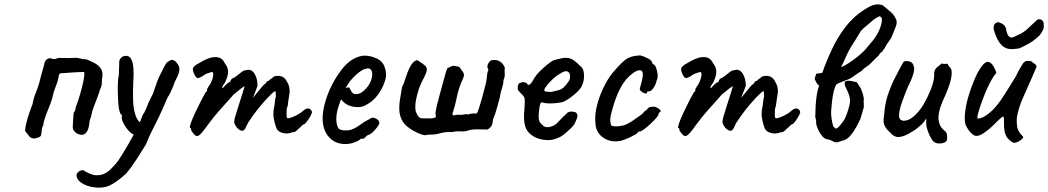

<svg xmlns="http://www.w3.org/2000/svg" viewBox="-20 -647 4766 873"><path d="M136 -17Q119 -18 111.5 -29Q104 -40 94 -51Q94 -64 99.5 -87Q105 -110 113.5 -134.5Q122 -159 128 -174Q132 -199 142 -223Q152 -247 158 -269Q163 -289 168 -307.5Q173 -326 178 -343Q181 -356 183 -363Q185 -370 189.5 -374.5Q194 -379 206 -383Q217 -379 225 -378.5Q233 -378 240 -382Q242 -384 257 -383.5Q272 -383 290 -383Q308 -383 317 -384Q332 -385 345 -381Q358 -377 373 -377Q392 -370 409.5 -360.5Q427 -351 437 -337.5Q447 -324 446 -303Q443 -288 443 -271Q443 -254 434 -239Q433 -230 424 -207.5Q415 -185 406 -160.5Q397 -136 395 -121Q394 -114 390.5 -107Q387 -100 387 -92Q386 -80 382.5 -66Q379 -52 371 -43Q361 -32 346 -34.5Q331 -37 320 -48Q309 -59 311 -74Q311 -85 312.5 -102.5Q314 -120 315 -134Q321 -142 322.5 -148.5Q324 -155 325 -161Q334 -184 343.5 -216Q353 -248 359 -277Q365 -306 363 -320Q348 -320 324.5 -318.5Q301 -317 281.5 -315.5Q262 -314 258 -314Q253 -314 251 -311.5Q249 -309 248 -305Q244 -280 233.5 -254Q223 -228 218 -204Q217 -197 211 -180.5Q205 -164 197 -144.5Q189 -125 183 -106.5Q177 -88 177 -78Q172 -71 170.5 -61Q169 -51 168 -39Q167 -27 158.5 -23.5Q150 -20 136 -17Z M464 202Q436 209 406 204.5Q376 200 354.5 187Q333 174 329 158Q326 146 333 138Q340 130 350 127.5Q360 125 365 131Q373 136 393 144.5Q413 153 439 148Q462 143 483 122.5Q504 102 518 83Q526 71 545 40Q564 9 584.5 -28.5Q605 -66 619 -98Q622 -106 626 -117Q630 -128 636 -135Q642 -147 646.5 -157.5Q651 -168 652 -172Q653 -177 661 -192Q669 -207 676 -222Q681 -237 691 -266Q701 -295 711 -313Q723 -336 730.5 -350.5Q738 -365 747 -368Q756 -375 761 -375Q766 -375 777 -369Q789 -357 793.5 -345.5Q798 -334 793.5 -317.5Q789 -301 774 -273Q766 -249 756.5 -229.5Q747 -210 742 -204Q737 -192 730.5 -177.5Q724 -163 719 -151Q701 -111 688 -86Q675 -61 665 -40Q655 -19 644 9Q621 46 599.5 79.5Q578 113 554 142Q544 151 528 164Q512 177 495 187.5Q478 198 464 202ZM596 -33Q581 -35 565.5 -52Q550 -69 541 -87.5Q532 -106 534 -114Q534 -119 534 -122Q534 -125 534 -125Q528 -125 523.5 -141Q519 -157 517.5 -182Q516 -207 515.5 -234.5Q515 -262 517 -286Q521 -303 521 -323.5Q521 -344 522 -356Q521 -372 526.5 -379Q532 -386 536 -389Q567 -402 579 -373.5Q591 -345 586 -273Q584 -233 585 -194Q586 -155 595 -126.5Q604 -98 621 -87Q628 -83 627 -74Q626 -65 621 -55Q616 -45 609 -38.5Q602 -32 596 -33Z M862 -37Q859 -41 854 -47Q849 -53 849 -57Q849 -59 848.5 -62Q848 -65 844 -65Q841 -68 848 -88Q855 -108 867.5 -134.5Q880 -161 893 -186.5Q906 -212 915 -227Q920 -230 921.5 -235.5Q923 -241 921 -241Q921 -241 926.5 -250.5Q932 -260 935 -263Q943 -277 947 -291.5Q951 -306 949 -316Q945 -321 940 -319Q935 -317 935 -317Q931 -316 923.5 -313.5Q916 -311 910 -307Q887 -291 878.5 -292Q870 -293 860 -317Q856 -328 857 -334.5Q858 -341 865 -347Q873 -354 881.5 -358Q890 -362 894 -365Q905 -372 916.5 -377Q928 -382 932 -383Q958 -391 976 -385Q994 -379 1003 -358Q1017 -341 1017 -320.5Q1017 -300 1003 -272L993 -257Q988 -247 991.5 -247Q995 -247 1000 -254Q1003 -258 1012 -266Q1021 -274 1024 -274Q1024 -274 1026.5 -275Q1029 -276 1029 -283Q1032 -286 1035.5 -289Q1039 -292 1039 -292Q1043 -292 1053 -299.5Q1063 -307 1079 -320Q1090 -328 1099 -328Q1122 -335 1136.5 -313Q1151 -291 1151 -256L1130 -202L1166 -246Q1172 -254 1178.5 -260Q1185 -266 1190 -270Q1192 -277 1196 -278Q1200 -279 1200 -279Q1200 -279 1202 -279.5Q1204 -280 1204 -283Q1209 -287 1215 -290.5Q1221 -294 1223 -298Q1240 -305 1257.5 -300.5Q1275 -296 1285 -275Q1292 -263 1294.5 -254Q1297 -245 1297 -227Q1295 -212 1293.5 -204.5Q1292 -197 1291 -189Q1290 -181 1288 -165Q1284 -157 1283.5 -148Q1283 -139 1283 -131Q1283 -118 1284 -113.5Q1285 -109 1292 -109Q1306 -112 1325.5 -121.5Q1345 -131 1357 -142Q1372 -156 1383.5 -153.5Q1395 -151 1398 -139Q1400 -135 1392.5 -121Q1385 -107 1375 -94Q1365 -81 1360 -81Q1357 -81 1351.5 -74.5Q1346 -68 1341 -65Q1334 -58 1327.5 -52Q1321 -46 1313 -46Q1309 -46 1303.5 -43.5Q1298 -41 1291 -41Q1281 -38 1260.5 -44Q1240 -50 1234 -72Q1230 -83 1225.5 -105Q1221 -127 1225 -152Q1229 -170 1230 -185Q1231 -200 1234 -206Q1234 -209 1234 -220.5Q1234 -232 1231 -232Q1227 -232 1213.5 -219Q1200 -206 1182 -186Q1164 -166 1146.5 -143.5Q1129 -121 1117 -102Q1108 -91 1101 -75Q1094 -59 1091 -57Q1084 -49 1072 -55Q1060 -61 1052 -74Q1049 -80 1047 -83.5Q1045 -87 1045 -94Q1045 -101 1049.5 -117Q1054 -133 1064 -164Q1075 -198 1083.5 -225.5Q1092 -253 1092 -253Q1092 -257 1077 -245.5Q1062 -234 1042 -217Q1033 -206 1014.5 -186Q996 -166 973 -139.5Q950 -113 927 -82Q898 -41 885.5 -32Q873 -23 862 -37Z M1551 8Q1503 8 1474.5 -25Q1446 -58 1447 -113Q1448 -149 1461 -191Q1474 -233 1495.5 -272.5Q1517 -312 1542.5 -341.5Q1568 -371 1595 -383Q1605 -388 1616.5 -391Q1628 -394 1640 -394Q1651 -394 1664 -391Q1677 -388 1686 -384Q1705 -377 1717 -363.5Q1729 -350 1734 -323Q1736 -307 1735 -298Q1734 -289 1729 -275Q1717 -240 1695.5 -212.5Q1674 -185 1643 -169Q1635 -164 1625.5 -162Q1616 -160 1606 -160Q1586 -160 1568 -167Q1550 -174 1538 -187L1531 -195L1527 -186Q1518 -162 1513.5 -142.5Q1509 -123 1509 -108Q1509 -96 1511 -84.5Q1513 -73 1518 -65Q1522 -59 1530.5 -56.5Q1539 -54 1550 -54Q1556 -54 1563 -54.5Q1570 -55 1576 -57Q1593 -63 1604 -70.5Q1615 -78 1627 -86L1631 -88L1630 -89Q1643 -96 1651.5 -101Q1660 -106 1661 -106Q1665 -108 1669 -111Q1679 -114 1692 -106.5Q1705 -99 1705 -87Q1704 -81 1696 -70Q1688 -59 1677.5 -48.5Q1667 -38 1659 -35Q1657 -34 1652 -32Q1647 -30 1645 -28H1646Q1637 -16 1628 -16H1620Q1616 -9 1594 -0.5Q1572 8 1551 8ZM1598 -219Q1613 -219 1624.5 -227Q1636 -235 1645 -245Q1666 -269 1671 -295Q1676 -321 1665 -332Q1660 -335 1656 -336Q1652 -337 1642 -334Q1633 -333 1617.5 -322Q1602 -311 1587.5 -296Q1573 -281 1564 -267L1551 -246Q1557 -249 1562.5 -249.5Q1568 -250 1569 -248Q1572 -242 1575.5 -235Q1579 -228 1584 -223.5Q1589 -219 1598 -219Z M1933 -35Q1920 -34 1915 -32.5Q1910 -31 1896 -36Q1858 -49 1829 -74Q1800 -99 1796 -142Q1794 -168 1799 -196Q1804 -224 1808 -251Q1814 -261 1820 -280Q1826 -299 1833.5 -319Q1841 -339 1851.5 -354.5Q1862 -370 1877 -374Q1886 -368 1895 -362Q1904 -356 1912 -349Q1920 -342 1920.5 -332.5Q1921 -323 1917 -314Q1913 -305 1909 -296.5Q1905 -288 1900 -279Q1891 -262 1883.5 -239Q1876 -216 1871.5 -192.5Q1867 -169 1869 -149Q1870 -138 1878 -123.5Q1886 -109 1900 -109Q1919 -109 1933.5 -108.5Q1948 -108 1962 -114Q1961 -120 1960.5 -127Q1960 -134 1961 -141Q1962 -149 1967 -169.5Q1972 -190 1979 -215.5Q1986 -241 1993 -267Q2000 -293 2005.5 -312Q2011 -331 2014 -336Q2020 -340 2026.5 -343Q2033 -346 2040 -348Q2047 -347 2054 -346Q2061 -345 2068 -343Q2072 -339 2074.5 -335Q2077 -331 2080 -326Q2089 -316 2089.5 -307.5Q2090 -299 2084 -287Q2066 -249 2058 -208.5Q2050 -168 2037 -129Q2039 -122 2043 -122Q2054 -126 2067.5 -125Q2081 -124 2093 -127Q2100 -129 2103.5 -127.5Q2107 -126 2111 -127Q2121 -131 2130 -131Q2139 -131 2148 -131Q2153 -140 2159 -158.5Q2165 -177 2171 -199Q2177 -221 2182 -240.5Q2187 -260 2190 -271Q2191 -276 2192.5 -287Q2194 -298 2195 -308.5Q2196 -319 2198 -322Q2202 -327 2199 -333Q2196 -339 2196 -348Q2198 -355 2201.5 -361Q2205 -367 2211 -372Q2255 -383 2275 -341Q2274 -326 2275 -311Q2276 -296 2269 -282Q2270 -272 2266 -258Q2262 -244 2258 -230.5Q2254 -217 2253 -205Q2247 -184 2239.5 -156Q2232 -128 2223 -108Q2221 -102 2220.5 -94Q2220 -86 2216 -77Q2212 -68 2197 -58Q2189 -58 2171.5 -58.5Q2154 -59 2137 -58.5Q2120 -58 2110 -54Q2095 -48 2075.5 -49.5Q2056 -51 2039 -47Q2035 -46 2032.5 -46.5Q2030 -47 2026 -47Q2002 -47 1979 -40.5Q1956 -34 1933 -35Z M2422 -19Q2383 -35 2370.5 -66Q2358 -97 2365 -157Q2367 -188 2365.5 -198Q2364 -208 2353 -218Q2350 -222 2341.5 -230Q2333 -238 2334 -243Q2333 -250 2335.5 -259Q2338 -268 2342 -269Q2347 -270 2352.5 -272.5Q2358 -275 2362 -273Q2366 -273 2372 -270.5Q2378 -268 2378 -264Q2382 -257 2391 -265Q2400 -273 2410 -293Q2420 -309 2436 -324.5Q2452 -340 2468 -353Q2484 -366 2495 -372Q2500 -374 2511.5 -377Q2523 -380 2536 -382.5Q2549 -385 2557 -384Q2575 -383 2590 -372Q2605 -361 2616 -349Q2629 -340 2633 -324Q2637 -308 2635 -290Q2633 -272 2626 -258Q2623 -248 2608 -232.5Q2593 -217 2573.5 -203Q2554 -189 2539 -183Q2526 -180 2506.5 -178Q2487 -176 2470 -177Q2453 -178 2447 -181Q2440 -185 2436 -173Q2432 -161 2430 -133Q2428 -114 2430 -105Q2432 -96 2434 -92Q2441 -83 2451.5 -74Q2462 -65 2484 -71Q2503 -75 2521.5 -96Q2540 -117 2556 -130Q2560 -137 2571 -139Q2582 -141 2596 -137Q2607 -130 2605.5 -118.5Q2604 -107 2593 -85Q2590 -78 2578.5 -66.5Q2567 -55 2553.5 -43.5Q2540 -32 2530 -26Q2500 -10 2473 -10Q2446 -10 2422 -19ZM2486 -229Q2506 -234 2518 -236.5Q2530 -239 2541.5 -248.5Q2553 -258 2569 -282Q2573 -293 2572 -303Q2571 -313 2568 -316Q2559 -326 2547.5 -322.5Q2536 -319 2525 -311Q2518 -308 2505 -297.5Q2492 -287 2479.5 -273.5Q2467 -260 2459.5 -248.5Q2452 -237 2456 -235Q2454 -231 2467.5 -230Q2481 -229 2486 -229Z M2799 -6Q2770 -1 2744.5 -10Q2719 -19 2703 -40Q2687 -61 2687 -93Q2684 -123 2693.5 -163.5Q2703 -204 2722 -244.5Q2741 -285 2764 -314Q2784 -338 2804 -358Q2824 -378 2840 -385Q2854 -391 2869 -393Q2884 -395 2892 -395Q2908 -391 2927 -381Q2946 -371 2946 -359Q2946 -359 2948.5 -356.5Q2951 -354 2951 -354Q2957 -354 2962.5 -340.5Q2968 -327 2970 -310Q2972 -293 2966 -282Q2962 -263 2951.5 -247.5Q2941 -232 2933 -232Q2929 -232 2925.5 -231.5Q2922 -231 2922 -226Q2922 -221 2915 -222Q2908 -223 2900 -228Q2892 -233 2889 -241Q2889 -246 2892.5 -256.5Q2896 -267 2900 -286Q2906 -314 2899.5 -323Q2893 -332 2873 -324Q2848 -310 2828 -287Q2808 -264 2791 -226.5Q2774 -189 2759 -130Q2753 -107 2755.5 -91.5Q2758 -76 2761 -75Q2775 -71 2796.5 -73.5Q2818 -76 2829 -82Q2845 -90 2862.5 -102Q2880 -114 2895 -125Q2900 -128 2906 -135.5Q2912 -143 2920 -147Q2928 -159 2936 -160.5Q2944 -162 2956 -162Q2964 -160 2972 -155Q2980 -150 2983 -144.5Q2986 -139 2980 -136Q2976 -136 2975.5 -133.5Q2975 -131 2975 -131Q2977 -127 2966.5 -114Q2956 -101 2940 -86Q2924 -71 2909.5 -60Q2895 -49 2889 -49Q2879 -49 2879 -43Q2879 -41 2864.5 -33Q2850 -25 2831.5 -17Q2813 -9 2799 -6Z M3082 -37Q3079 -41 3074 -47Q3069 -53 3069 -57Q3069 -59 3068.5 -62Q3068 -65 3064 -65Q3061 -68 3068 -88Q3075 -108 3087.5 -134.5Q3100 -161 3113 -186.5Q3126 -212 3135 -227Q3140 -230 3141.5 -235.5Q3143 -241 3141 -241Q3141 -241 3146.5 -250.5Q3152 -260 3155 -263Q3163 -277 3167 -291.5Q3171 -306 3169 -316Q3165 -321 3160 -319Q3155 -317 3155 -317Q3151 -316 3143.5 -313.5Q3136 -311 3130 -307Q3107 -291 3098.5 -292Q3090 -293 3080 -317Q3076 -328 3077 -334.5Q3078 -341 3085 -347Q3093 -354 3101.5 -358Q3110 -362 3114 -365Q3125 -372 3136.5 -377Q3148 -382 3152 -383Q3178 -391 3196 -385Q3214 -379 3223 -358Q3237 -341 3237 -320.5Q3237 -300 3223 -272L3213 -257Q3208 -247 3211.5 -247Q3215 -247 3220 -254Q3223 -258 3232 -266Q3241 -274 3244 -274Q3244 -274 3246.5 -275Q3249 -276 3249 -283Q3252 -286 3255.5 -289Q3259 -292 3259 -292Q3263 -292 3273 -299.5Q3283 -307 3299 -320Q3310 -328 3319 -328Q3342 -335 3356.5 -313Q3371 -291 3371 -256L3350 -202L3386 -246Q3392 -254 3398.5 -260Q3405 -266 3410 -270Q3412 -277 3416 -278Q3420 -279 3420 -279Q3420 -279 3422 -279.5Q3424 -280 3424 -283Q3429 -287 3435 -290.5Q3441 -294 3443 -298Q3460 -305 3477.5 -300.5Q3495 -296 3505 -275Q3512 -263 3514.5 -254Q3517 -245 3517 -227Q3515 -212 3513.5 -204.5Q3512 -197 3511 -189Q3510 -181 3508 -165Q3504 -157 3503.5 -148Q3503 -139 3503 -131Q3503 -118 3504 -113.5Q3505 -109 3512 -109Q3526 -112 3545.5 -121.5Q3565 -131 3577 -142Q3592 -156 3603.5 -153.5Q3615 -151 3618 -139Q3620 -135 3612.5 -121Q3605 -107 3595 -94Q3585 -81 3580 -81Q3577 -81 3571.5 -74.5Q3566 -68 3561 -65Q3554 -58 3547.5 -52Q3541 -46 3533 -46Q3529 -46 3523.5 -43.5Q3518 -41 3511 -41Q3501 -38 3480.5 -44Q3460 -50 3454 -72Q3450 -83 3445.5 -105Q3441 -127 3445 -152Q3449 -170 3450 -185Q3451 -200 3454 -206Q3454 -209 3454 -220.5Q3454 -232 3451 -232Q3447 -232 3433.5 -219Q3420 -206 3402 -186Q3384 -166 3366.5 -143.5Q3349 -121 3337 -102Q3328 -91 3321 -75Q3314 -59 3311 -57Q3304 -49 3292 -55Q3280 -61 3272 -74Q3269 -80 3267 -83.5Q3265 -87 3265 -94Q3265 -101 3269.5 -117Q3274 -133 3284 -164Q3295 -198 3303.5 -225.5Q3312 -253 3312 -253Q3312 -257 3297 -245.5Q3282 -234 3262 -217Q3253 -206 3234.5 -186Q3216 -166 3193 -139.5Q3170 -113 3147 -82Q3118 -41 3105.5 -32Q3093 -23 3082 -37Z M3804 -342Q3816 -364 3826 -388Q3836 -412 3849 -433Q3860 -450 3870.5 -467Q3881 -484 3891 -501Q3892 -503 3893 -504.5Q3894 -506 3895 -507Q3906 -519 3920.5 -530.5Q3935 -542 3948 -554Q3955 -560 3963.5 -565Q3972 -570 3978 -573Q3982 -573 3986 -569Q3990 -565 3990 -559Q3990 -537 3977.5 -509.5Q3965 -482 3949 -463Q3940 -453 3931.5 -442Q3923 -431 3914 -421Q3902 -408 3882.5 -392Q3863 -376 3842 -362Q3821 -348 3804 -342ZM3822 -276Q3819 -265 3823.5 -254Q3828 -243 3834.5 -230Q3841 -217 3844 -201Q3847 -185 3841 -163Q3838 -151 3833 -136Q3828 -121 3821 -107Q3819 -102 3812 -92.5Q3805 -83 3797.5 -74.5Q3790 -66 3784 -63Q3781 -61 3776 -65Q3771 -69 3769 -73Q3764 -86 3761 -108Q3758 -130 3759 -141Q3760 -150 3761.5 -169Q3763 -188 3766.5 -209.5Q3770 -231 3775.5 -247.5Q3781 -264 3789 -267Q3800 -272 3812 -276.5Q3824 -281 3834 -285Q3850 -291 3865.5 -303Q3881 -315 3897 -324Q3907 -336 3921 -344.5Q3935 -353 3945 -365Q3951 -372 3956 -376.5Q3961 -381 3967 -387Q3974 -392 3979 -400.5Q3984 -409 3993 -413Q3994 -419 3998.5 -423Q4003 -427 4005 -433Q4012 -447 4022 -459.5Q4032 -472 4037 -486Q4044 -504 4052.5 -524.5Q4061 -545 4054 -560Q4045 -580 4029 -593.5Q4013 -607 4000 -618Q3998 -620 3995 -621.5Q3992 -623 3990 -625Q3987 -624 3983 -625.5Q3979 -627 3976 -627Q3957 -628 3939 -619.5Q3921 -611 3907 -601Q3860 -571 3824 -524Q3788 -477 3762.5 -422.5Q3737 -368 3719 -316Q3712 -314 3705 -313.5Q3698 -313 3691 -312Q3690 -308 3688.5 -303Q3687 -298 3684 -289Q3688 -278 3693 -270Q3698 -262 3705 -257Q3698 -243 3694 -217Q3690 -191 3688.5 -164.5Q3687 -138 3687 -118Q3687 -112 3689 -107Q3691 -102 3691 -98Q3689 -85 3697 -65Q3705 -45 3717.5 -29.5Q3730 -14 3741 -14Q3754 -12 3768.5 -4Q3783 4 3797 -3Q3805 -6 3813 -8Q3821 -10 3828 -14Q3845 -25 3860.5 -48.5Q3876 -72 3884 -90Q3892 -103 3895.5 -117.5Q3899 -132 3904 -147Q3909 -159 3907.5 -174.5Q3906 -190 3908 -198Q3906 -208 3904 -216.5Q3902 -225 3899 -232Q3896 -243 3889 -253Q3882 -263 3876 -273Q3868 -275 3857 -277.5Q3846 -280 3835 -280Q3831 -279 3828 -278Q3825 -277 3822 -276Z M4226 -2Q4216 -12 4207.5 -29.5Q4199 -47 4193 -70Q4191 -78 4191.5 -90.5Q4192 -103 4191 -109Q4188 -102 4181.5 -93.5Q4175 -85 4169 -80Q4165 -76 4151 -64.5Q4137 -53 4123 -46Q4090 -25 4067 -24Q4044 -23 4025 -47Q4009 -60 4001.5 -77.5Q3994 -95 4000 -123Q4002 -158 4010 -191.5Q4018 -225 4043 -281Q4064 -322 4075 -342.5Q4086 -363 4089 -367Q4104 -372 4118 -366.5Q4132 -361 4134 -347Q4140 -337 4133 -312Q4126 -287 4108 -252Q4094 -218 4082 -184.5Q4070 -151 4068 -128Q4066 -105 4080 -100Q4089 -95 4109.5 -102Q4130 -109 4157 -140.5Q4184 -172 4211 -237Q4219 -257 4223 -272.5Q4227 -288 4228 -307Q4226 -319 4231.5 -329.5Q4237 -340 4249 -347Q4253 -352 4260 -356.5Q4267 -361 4269 -356L4285 -357Q4289 -358 4291.5 -351.5Q4294 -345 4299 -341Q4310 -332 4306.5 -302Q4303 -272 4280 -218Q4261 -177 4254.5 -156Q4248 -135 4247 -115Q4247 -97 4252.5 -82Q4258 -67 4273 -54Q4284 -47 4285.5 -35.5Q4287 -24 4286 -12Q4284 -3 4273 1.5Q4262 6 4249 5.5Q4236 5 4226 -2Z M4599 1Q4592 5 4580.5 -2Q4569 -9 4558 -23Q4551 -35 4548 -48.5Q4545 -62 4545 -87Q4546 -107 4544 -113.5Q4542 -120 4533.5 -113Q4525 -106 4502 -83Q4477 -58 4454.5 -43Q4432 -28 4418 -29Q4411 -29 4401 -37Q4391 -45 4383 -57Q4375 -69 4370 -81Q4364 -104 4368.5 -139.5Q4373 -175 4385 -214.5Q4397 -254 4412 -288.5Q4427 -323 4443 -344.5Q4459 -366 4471 -366Q4482 -365 4490.5 -355Q4499 -345 4506 -328Q4510 -321 4509.5 -316Q4509 -311 4501 -304Q4492 -292 4480 -268.5Q4468 -245 4457 -217.5Q4446 -190 4437.5 -165Q4429 -140 4425.5 -124Q4422 -108 4426 -108Q4440 -108 4457 -118Q4474 -128 4492 -145Q4513 -166 4529.5 -190Q4546 -214 4563 -242Q4576 -262 4590.5 -286Q4605 -310 4609 -320Q4623 -346 4630 -356.5Q4637 -367 4647 -370Q4652 -370 4658 -370Q4664 -370 4664 -370Q4670 -369 4678 -361Q4686 -357 4689.5 -352.5Q4693 -348 4693 -343Q4689 -333 4680.5 -313.5Q4672 -294 4668 -285Q4649 -242 4630.5 -200.5Q4612 -159 4604 -116Q4602 -102 4603.5 -83.5Q4605 -65 4609 -57Q4612 -51 4616.5 -43.5Q4621 -36 4627 -31Q4636 -25 4629.5 -17.5Q4623 -10 4612.5 -4.5Q4602 1 4599 1ZM4587 -424Q4555 -421 4534 -442Q4513 -463 4500 -508Q4497 -517 4498 -524.5Q4499 -532 4502 -537Q4506 -543 4513 -545Q4520 -547 4524 -545Q4538 -540 4546 -532Q4554 -524 4555 -510Q4557 -505 4558 -500.5Q4559 -496 4559 -496Q4564 -483 4571 -478.5Q4578 -474 4590 -479Q4608 -487 4624 -495.5Q4640 -504 4653 -517Q4664 -528 4674 -536.5Q4684 -545 4694 -555L4695 -556Q4701 -561 4709.5 -559Q4718 -557 4719 -554Q4725 -548 4725.5 -539.5Q4726 -531 4726 -523L4725 -520Q4725 -514 4716 -499Q4707 -484 4691 -472Q4676 -459 4659 -449.5Q4642 -440 4623 -431Q4616 -427 4608 -426Q4600 -425 4587 -424Z"/></svg>

Font: Caveat Medium
Style: Regular
Weight: 500
Designer: Pablo Impallari
Foundry: Pablo Impallari
Version: Version 2.000